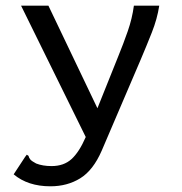

<svg xmlns="http://www.w3.org/2000/svg" viewBox="-20 -480 640 674"><path d="M157 174Q78 174 28 132L68 71L74 63L80 67Q82 75 87 80.5Q92 86 107 94Q130 103 161 103Q204 103 231 78.5Q258 54 281 1L54 -460H150L322 -100L395 -282Q413 -326 428.5 -370.5Q444 -415 450 -460H539Q532 -414 513 -366Q494 -318 474 -271L337 49Q307 118 261.5 146Q216 174 157 174Z"/></svg>

Font: Inconsolata Expanded Medium
Style: Regular
Weight: 500
Width: 7
Monospace: yes
Designer: Raph Levien, Cyreal, Brenton Simpson
Foundry: Raph Levien, Cyreal, Google
Version: Version 3.001; ttfautohint (v1.8.2.53-6de2)